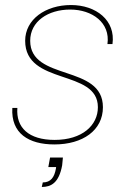

<svg xmlns="http://www.w3.org/2000/svg" viewBox="-20 -567 523 763"><path d="M179 59 172 97H203L202 104C196 137 182 158 150 158L146 176C182 176 214 161 227 90C228 81 229 68 230 59ZM196 7C309 7 389 -49 389 -141C389 -313 100 -243 100 -405C100 -482 171 -529 259 -529C346 -529 419 -477 407 -392H427C440 -486 362 -547 262 -547C161 -547 80 -490 80 -405C80 -226 369 -294 369 -141C369 -69 307 -11 197 -11C94 -11 43 -60 49 -138H29C23 -37 94 7 196 7Z"/></svg>

Font: Poppins Devanagari Thin
Style: Italic
Weight: 100
Italic angle: -10°
Designer: Ninad Kale (Devanagari), Jonny Pinhorn (Latin)
Foundry: Indian Type Foundry
Version: 4.005